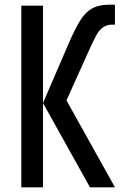

<svg xmlns="http://www.w3.org/2000/svg" viewBox="-20 -802 517 822"><path d="M365.2 0 164.1 -360.8 270 -606.4Q300.3 -678.2 325.4 -717.3Q350.6 -756.3 384 -770.5Q417.5 -784.7 472.2 -781.7V-696.3Q440.9 -698.7 422.9 -686.3Q404.8 -673.8 393.3 -652.6Q381.8 -631.3 370.6 -607.4L264.6 -372.1L472.2 0ZM71.3 0V-777.8H164.1V0Z"/></svg>

Font: Voltaire
Style: Regular
Weight: 400
Designer: Yvonne Schüttler, Eben Sorkin, Emma Marichal
Foundry: Sorkin Type Co.
Version: Version 1.010; ttfautohint (v1.8.4.7-5d5b)